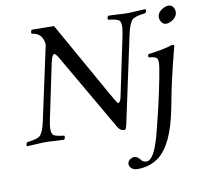

<svg xmlns="http://www.w3.org/2000/svg" viewBox="-93 -752 1175 1098"><g transform="rotate(-10 494.5 -203.5)"><path d="M666 -524.9Q680.7 -594.7 663.1 -611.3Q649.9 -622.1 600.6 -627Q594.7 -638.7 605.5 -649.9Q629.4 -649.4 660.2 -647.5Q690.9 -645 711.4 -645Q733.4 -645 765.6 -647.2Q797.9 -649.4 820.8 -649.9Q826.7 -638.2 815.9 -627Q757.8 -621.1 740.7 -606Q720.2 -586.4 707 -524.9L599.1 -21Q593.8 4.9 587.9 8.3Q584 9.8 580.6 9.8Q558.1 8.3 545.4 -14.2L290 -455.1Q271.5 -487.3 263.2 -487.8Q250.5 -487.8 240.2 -440.9Q239.7 -439.5 239.7 -439L172.9 -120.1Q158.2 -50.3 176.3 -33.7Q189.5 -22.9 238.3 -18.1Q244.1 -6.3 233.4 4.9Q209.5 4.4 179.2 2.4Q148.4 0 127.4 0Q105.5 0 73.2 2.2Q41 4.4 18.6 4.9Q12.7 -6.8 23.4 -18.1Q81.5 -23.9 98.6 -39.1Q119.1 -58.6 131.8 -120.1L224.6 -549.8Q217.8 -618.7 156.2 -624Q150.4 -635.7 161.1 -647L289.6 -645L538.6 -203.1Q567.4 -152.8 570.3 -150.4Q573.2 -148.4 575.2 -147.9Q587.4 -149.9 593.3 -178.2ZM889.2 -599.1Q894.5 -624.5 926.8 -640.1Q940.4 -646.5 951.7 -647Q978.5 -647 987.3 -618.7Q990.7 -606.4 988.3 -595.2Q983.4 -571.3 954.1 -555.2Q939.9 -547.4 926.3 -546.9Q901.4 -546.9 891.6 -573.2Q886.7 -586.4 889.2 -599.1ZM841.3 -307.1Q848.6 -354 835.4 -364.3Q824.7 -372.1 790.5 -375Q789.6 -387.2 792.5 -393.1Q889.6 -405.8 935.5 -421.9Q946.8 -420.9 947.3 -415Q946.8 -413.6 920.9 -311Q897.5 -213.4 889.2 -172.9Q881.8 -137.7 867.7 -64Q828.1 140.6 741.2 205.1Q737.8 207.5 735.4 209Q687 242.7 618.2 243.2Q590.8 243.2 577.1 223.6Q570.3 212.4 572.3 200.2Q576.7 179.7 603.5 172.9Q607.4 171.9 610.4 171.9Q629.4 171.9 646.5 194.8Q648.4 197.3 648.9 198.2Q658.2 209 677.7 209Q718.3 209 754.4 82Q763.7 48.8 787.6 -49.8Q801.8 -106.9 816.4 -176.8Q832.5 -252.9 841.3 -307.1Z"/></g></svg>

Font: Linux Libertine Display Slanted O
Style: Slanted
Weight: 400
Designer: Philipp H. Poll
Foundry: Philipp H. Poll
Version: Version 5.0.9